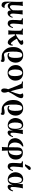

<svg xmlns="http://www.w3.org/2000/svg" viewBox="2597 -3373 1023 6257"><g transform="rotate(90 3108.5 -244.5)"><path d="M559 -136Q514 16 410 20Q358 22 334 -20Q327 -34 323 -52.5Q319 -71 319 -82V-94Q288 -43 247.5 -14Q207 15 176 15Q134 15 106.5 -8Q79 -31 67 -95Q65 -38 74.5 4Q84 46 101 67.5Q118 89 131.5 99Q145 109 158 113Q194 126 238 114Q238 118 237 124.5Q236 131 230 148Q224 165 216 178.5Q208 192 191 203.5Q174 215 153 216Q126 217 105.5 209.5Q85 202 72.5 190Q60 178 51.5 160.5Q43 143 39.5 129Q36 115 34 100Q32 44 32.5 5.5Q33 -33 36.5 -131.5Q40 -230 40 -249Q46 -416 33 -476Q58 -472 102.5 -473Q147 -474 174 -479Q155 -397 149 -204Q148 -171 148 -144Q148 -117 154.5 -95.5Q161 -74 176 -65Q209 -43 252 -78Q273 -96 288.5 -115Q304 -134 309 -144L314 -155Q318 -212 318.5 -317Q319 -422 314 -473Q398 -466 453 -473Q433 -353 424 -190Q421 -130 428.5 -100Q436 -70 465 -63Q480 -59 499 -80.5Q518 -102 530 -148Z M895 -146Q883 -105 867 -75Q851 -45 838.5 -29.5Q826 -14 809.5 -3.5Q793 7 785 9.5Q777 12 765 14Q738 21 698 7Q658 -7 645 -44Q623 -113 631 -248Q632 -268 635 -302.5Q638 -337 639.5 -358Q641 -379 640.5 -399Q640 -419 636 -426Q624 -446 579 -446V-483Q592 -480 666 -477.5Q740 -475 777 -480Q757 -349 750 -198Q748 -172 749.5 -147Q751 -122 754.5 -103Q758 -84 768.5 -72.5Q779 -61 795 -62Q833 -64 866 -158Z M1469 -140Q1464 -65 1434.5 -25.5Q1405 14 1368 14Q1282 14 1211 -95L1128 -226L1095 -211Q1098 -124 1107 -1Q1087 -6 1036 -6Q985 -6 969 -1Q980 -103 982 -247Q984 -400 972 -427Q963 -446 915 -446V-482Q1060 -467 1111 -481Q1104 -434 1099.5 -352Q1095 -270 1096 -244Q1245 -316 1298 -388Q1311 -410 1306.5 -427Q1302 -444 1289 -454L1277 -464Q1315 -492 1372 -492Q1379 -492 1388.5 -490Q1398 -488 1411.5 -482.5Q1425 -477 1433.5 -464Q1442 -451 1441 -432Q1438 -371 1241 -283Q1282 -207 1316 -162Q1371 -86 1401 -90Q1431 -93 1438 -153Z M2022 -246Q2023 -184 1999 -123.5Q1975 -63 1931 -26Q1889 10 1830 19.5Q1771 29 1740 12Q1710 -2 1702 -15L1724 -46Q1742 -21 1768 -19Q1860 -9 1867 -201Q1870 -331 1851 -394Q1832 -457 1775 -457Q1739 -457 1715 -435Q1691 -413 1679.5 -369.5Q1668 -326 1664 -275.5Q1660 -225 1662 -155Q1662 -154 1662 -131.5Q1662 -109 1663 -91.5Q1664 -74 1666 -44.5Q1668 -15 1672.5 8.5Q1677 32 1683.5 57Q1690 82 1700.5 100.5Q1711 119 1725 128Q1737 136 1755.5 137.5Q1774 139 1788.5 136Q1803 133 1823 127.5Q1843 122 1850 121Q1934 106 1976 129Q1991 137 1996.5 162.5Q2002 188 1993 213.5Q1984 239 1963 247Q1957 231 1932 220Q1908 210 1861 211Q1814 212 1793 210Q1744 204 1714 190Q1684 176 1653 150Q1621 124 1585.5 79Q1550 34 1534 -16Q1501 -124 1519 -249Q1525 -291 1543 -331Q1561 -371 1591.5 -408Q1622 -445 1671.5 -467.5Q1721 -490 1782 -489Q1887 -489 1953 -423Q2019 -357 2022 -246Z M2607 -235Q2609 -131 2536.5 -55.5Q2464 20 2349 19Q2242 18 2171.5 -56Q2101 -130 2100 -245Q2098 -350 2167 -418.5Q2236 -487 2352 -488Q2464 -490 2535 -424Q2606 -358 2607 -235ZM2460 -204Q2462 -316 2436.5 -387.5Q2411 -459 2354 -459Q2306 -459 2274.5 -398.5Q2243 -338 2244 -223Q2245 -131 2274 -70.5Q2303 -10 2357 -11Q2394 -12 2426.5 -57Q2459 -102 2460 -204Z M3179 -428Q3179 -392 3161 -347Q3143 -302 3127 -275.5Q3111 -249 3072 -188Q3008 -90 2972 0Q2973 3 2979.5 23Q2986 43 2989 53.5Q2992 64 2995.5 84.5Q2999 105 2999 124Q2999 174 2978 202Q2957 230 2928 229Q2898 228 2880 200.5Q2862 173 2863 126Q2864 50 2888 -1Q2749 -364 2716 -417Q2709 -427 2702 -433.5Q2695 -440 2684 -442.5Q2673 -445 2668.5 -446Q2664 -447 2650.5 -446.5Q2637 -446 2636 -446V-482Q2650 -479 2731.5 -476.5Q2813 -474 2851 -480Q2901 -247 2954 -77Q3029 -256 3050 -370Q3053 -388 3050.5 -402.5Q3048 -417 3043 -428.5Q3038 -440 3032 -447.5Q3026 -455 3022 -459L3018 -463L3021 -466Q3024 -469 3029.5 -473Q3035 -477 3042 -481Q3049 -485 3059 -488Q3069 -491 3079 -492Q3084 -494 3100 -492Q3116 -490 3133.5 -487Q3151 -484 3165 -468.5Q3179 -453 3179 -428Z M3748 -246Q3749 -184 3725 -123.5Q3701 -63 3657 -26Q3615 10 3556 19.5Q3497 29 3466 12Q3436 -2 3428 -15L3450 -46Q3468 -21 3494 -19Q3586 -9 3593 -201Q3596 -331 3577 -394Q3558 -457 3501 -457Q3465 -457 3441 -435Q3417 -413 3405.5 -369.5Q3394 -326 3390 -275.5Q3386 -225 3388 -155Q3388 -154 3388 -131.5Q3388 -109 3389 -91.5Q3390 -74 3392 -44.5Q3394 -15 3398.5 8.5Q3403 32 3409.5 57Q3416 82 3426.5 100.5Q3437 119 3451 128Q3463 136 3481.5 137.5Q3500 139 3514.5 136Q3529 133 3549 127.5Q3569 122 3576 121Q3660 106 3702 129Q3717 137 3722.5 162.5Q3728 188 3719 213.5Q3710 239 3689 247Q3683 231 3658 220Q3634 210 3587 211Q3540 212 3519 210Q3470 204 3440 190Q3410 176 3379 150Q3347 124 3311.5 79Q3276 34 3260 -16Q3227 -124 3245 -249Q3251 -291 3269 -331Q3287 -371 3317.5 -408Q3348 -445 3397.5 -467.5Q3447 -490 3508 -489Q3613 -489 3679 -423Q3745 -357 3748 -246Z M4449 -149Q4406 -1 4321 15Q4311 18 4297.5 19Q4284 20 4266.5 12Q4249 4 4239 -15Q4234 -26 4233 -40.5Q4232 -55 4236.5 -79.5Q4241 -104 4245.5 -121Q4250 -138 4260 -176Q4243 -132 4228.5 -104.5Q4214 -77 4191 -46Q4168 -15 4137 0.5Q4106 16 4067 16Q4015 16 3972 -1.5Q3929 -19 3902.5 -46Q3876 -73 3858 -106.5Q3840 -140 3832.5 -170Q3825 -200 3825 -225Q3825 -329 3879 -404.5Q3933 -480 4038 -488Q4120 -494 4159.5 -439Q4199 -384 4203 -277L4213 -479Q4230 -476 4273.5 -475Q4317 -474 4352 -480Q4340 -450 4322 -332.5Q4304 -215 4305 -158V-143Q4304 -128 4305 -121.5Q4306 -115 4308.5 -102.5Q4311 -90 4319 -83Q4327 -76 4339 -73Q4363 -67 4389 -98Q4415 -129 4421 -161ZM4178 -223Q4178 -255 4176 -282Q4174 -309 4166.5 -342Q4159 -375 4147 -397.5Q4135 -420 4112 -434Q4089 -448 4058 -445Q3970 -433 3972 -213Q3973 -127 4002 -70.5Q4031 -14 4076 -14Q4116 -14 4147 -69Q4178 -124 4178 -223Z M5180 -240Q5179 -178 5156.5 -130.5Q5134 -83 5102.5 -56.5Q5071 -30 5029 -13Q4987 4 4953.5 9.5Q4920 15 4886 16Q4886 149 4893 207Q4863 201 4823.5 201Q4784 201 4767 207Q4777 165 4780 14Q4620 8 4555 -52Q4546 -60 4536.5 -70Q4527 -80 4513 -102.5Q4499 -125 4492.5 -150.5Q4486 -176 4482.5 -213.5Q4479 -251 4492 -292Q4509 -359 4559.5 -407.5Q4610 -456 4661 -475Q4712 -494 4751 -493V-459Q4646 -403 4628 -272Q4613 -163 4655.5 -96Q4698 -29 4779 -17V-121Q4779 -145 4782 -306Q4786 -452 4910 -474Q4935 -481 4965 -478Q4995 -475 5025.5 -469Q5056 -463 5084 -444Q5112 -425 5133.5 -399.5Q5155 -374 5168 -332.5Q5181 -291 5180 -240ZM5035 -216Q5046 -319 5015.5 -385.5Q4985 -452 4927 -438Q4885 -428 4885 -275V-134Q4885 -117 4885 -91.5Q4885 -66 4885 -48Q4885 -30 4885 -15Q4943 -17 4983.5 -66.5Q5024 -116 5035 -216Z M5519 -696Q5520 -688 5517 -680Q5514 -672 5510.5 -668Q5507 -664 5497.5 -655Q5488 -646 5486 -644L5391 -548H5330L5402 -695Q5414 -721 5449 -733Q5468 -740 5491 -731.5Q5514 -723 5519 -696ZM5555 -146Q5543 -105 5527 -75Q5511 -45 5498.5 -29.5Q5486 -14 5469.5 -3.5Q5453 7 5445 9.5Q5437 12 5425 14Q5398 21 5358 7Q5318 -7 5305 -44Q5283 -113 5291 -248Q5292 -268 5295 -302.5Q5298 -337 5299.5 -358Q5301 -379 5300.5 -399Q5300 -419 5296 -426Q5284 -446 5239 -446V-483Q5252 -480 5326 -477.5Q5400 -475 5437 -480Q5417 -349 5410 -198Q5408 -172 5409.5 -147Q5411 -122 5414.5 -103Q5418 -84 5428.5 -72.5Q5439 -61 5455 -62Q5493 -64 5526 -158Z M6217 -149Q6174 -1 6089 15Q6079 18 6065.5 19Q6052 20 6034.5 12Q6017 4 6007 -15Q6002 -26 6001 -40.5Q6000 -55 6004.5 -79.5Q6009 -104 6013.5 -121Q6018 -138 6028 -176Q6011 -132 5996.5 -104.5Q5982 -77 5959 -46Q5936 -15 5905 0.5Q5874 16 5835 16Q5783 16 5740 -1.5Q5697 -19 5670.5 -46Q5644 -73 5626 -106.5Q5608 -140 5600.5 -170Q5593 -200 5593 -225Q5593 -329 5647 -404.5Q5701 -480 5806 -488Q5888 -494 5927.5 -439Q5967 -384 5971 -277L5981 -479Q5998 -476 6041.5 -475Q6085 -474 6120 -480Q6108 -450 6090 -332.5Q6072 -215 6073 -158V-143Q6072 -128 6073 -121.5Q6074 -115 6076.5 -102.5Q6079 -90 6087 -83Q6095 -76 6107 -73Q6131 -67 6157 -98Q6183 -129 6189 -161ZM5946 -223Q5946 -255 5944 -282Q5942 -309 5934.5 -342Q5927 -375 5915 -397.5Q5903 -420 5880 -434Q5857 -448 5826 -445Q5738 -433 5740 -213Q5741 -127 5770 -70.5Q5799 -14 5844 -14Q5884 -14 5915 -69Q5946 -124 5946 -223Z"/></g></svg>

Font: GFS Artemisia
Style: Bold
Weight: 700
Designer: Designed by Takis Katsoulidis.
Foundry: Designed by Takis Katsoulidis.
Version: Version 1.0